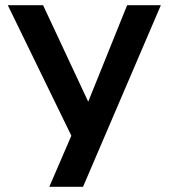

<svg xmlns="http://www.w3.org/2000/svg" viewBox="-20 -720 650 740"><path d="M255 -197 10 -700H146L320 -328L470 -700H600L300 0H170Z"/></svg>

Font: PT Root UI Web Bold
Style: Regular
Weight: 700
Designer: Vitaly Kuzmin
Foundry: ParaType Ltd.
Version: Version 1.000W